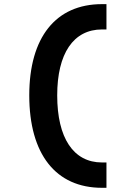

<svg xmlns="http://www.w3.org/2000/svg" viewBox="-20 -811 626 929"><path d="M473.6 97.7H495.1V-24.9H473.6C335 -24.9 256.8 -143.6 256.8 -349.6C256.8 -551.8 335 -668.5 473.6 -668.5H495.1V-791H473.6C250 -791 121.6 -630.4 121.6 -349.6C121.6 -64.9 250 97.7 473.6 97.7Z"/></svg>

Font: CaskaydiaCove Nerd Font
Style: Bold
Weight: 700
Designer: Aaron Bell
Foundry: Saja Typeworks
Version: Version 2111.1;Nerd Fonts 2.3.0